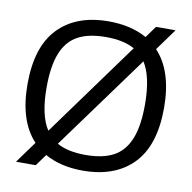

<svg xmlns="http://www.w3.org/2000/svg" viewBox="-81 -786 890 892"><g transform="rotate(10 364.0 -340.0)"><path d="M686 -340Q686 -163 601 -75.5Q516 12 364 12Q259 12 185 -30L145 25H52L126 -77Q42 -166 42 -340Q42 -517 127 -604.5Q212 -692 364 -692Q469 -692 544 -650L584 -705H676L602 -603Q686 -514 686 -340ZM175 -143 499 -589Q448 -618 364 -618Q283 -618 232.5 -591Q182 -564 157 -503Q132 -442 132 -340Q132 -208 175 -143ZM596 -340Q596 -471 554 -537L229 -91Q280 -62 364 -62Q445 -62 495.5 -89Q546 -116 571 -177Q596 -238 596 -340Z"/></g></svg>

Font: Rhodium Libre
Style: Regular
Weight: 400
Designer: James Puckett
Foundry: Dunwich Type Founders
Version: Version 1.001; ttfautohint (v1.3)